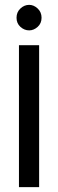

<svg xmlns="http://www.w3.org/2000/svg" viewBox="-20 -560 240 790"><path d="M151 -487Q151 -464 135 -449.5Q119 -435 100 -435Q80 -435 64 -449.5Q48 -464 48 -487Q48 -510 64 -525Q80 -540 100 -540Q119 -540 135 -525Q151 -510 151 -487ZM141 -374V209.9H58V-374Z"/></svg>

Font: Josefin Slab Thin
Style: Bold
Weight: 700
Version: Version 2.000